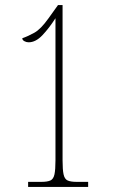

<svg xmlns="http://www.w3.org/2000/svg" viewBox="-20 -738 465 758"><path d="M91 0V-20H143Q167 -20 179 -25.5Q191 -31 195 -49.5Q199 -68 199 -105V-666Q174 -627 147.5 -599Q121 -571 93 -571Q84 -571 76 -575.5Q68 -580 68 -587Q91 -595 116 -609Q141 -623 171 -665L209 -718H227V-105Q227 -68 231 -49.5Q235 -31 247 -25.5Q259 -20 283 -20H328V0Z"/></svg>

Font: Noto Serif Tamil ExtraCondensed Thin
Style: Regular
Weight: 100
Width: 2
Designer: Indian Type Foundry, Tom Grace, and the Monotype Design Team
Foundry: Monotype Imaging Inc.
Version: Version 2.004; ttfautohint (v1.8.4.7-5d5b)